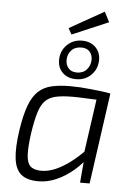

<svg xmlns="http://www.w3.org/2000/svg" viewBox="-60 -945 691 1002"><g transform="rotate(5 285.0 -444.0)"><path d="M448 -900 475 -847 285 -766 267 -798ZM303 -497Q327 -497 354 -495.5Q381 -494 408 -491Q435 -488 462 -485Q489 -482 514 -477L486 -437Q431 -439 390 -441Q349 -443 321 -443Q267 -443 232.5 -435.5Q198 -428 177 -407Q156 -386 143.5 -345.5Q131 -305 121 -241Q110 -165 112 -122Q114 -79 132.5 -61.5Q151 -44 190 -44Q225 -44 263 -60Q301 -76 342 -107Q383 -138 424 -182L435 -146Q404 -100 362 -64.5Q320 -29 273.5 -8.5Q227 12 179 12Q120 12 89 -13.5Q58 -39 51 -96Q44 -153 58 -247Q70 -326 88.5 -375.5Q107 -425 135.5 -451.5Q164 -478 205 -487.5Q246 -497 303 -497ZM450 -477H514L447 0H397L407 -117L400 -124ZM343 -739Q387 -739 413.5 -713Q440 -687 440 -647Q440 -600 408.5 -568Q377 -536 329 -536Q285 -536 258.5 -561.5Q232 -587 232 -628Q232 -675 264 -707Q296 -739 343 -739ZM343 -703Q309 -703 290 -682Q271 -661 271 -631Q271 -606 286 -588.5Q301 -571 330 -571Q363 -571 382 -593Q401 -615 401 -645Q401 -670 386 -686.5Q371 -703 343 -703Z"/></g></svg>

Font: Exo 2 Light
Style: Italic
Weight: 300
Italic angle: -8°
Designer: Natanael Gama
Foundry: Natanael Gama
Version: Version 2.010